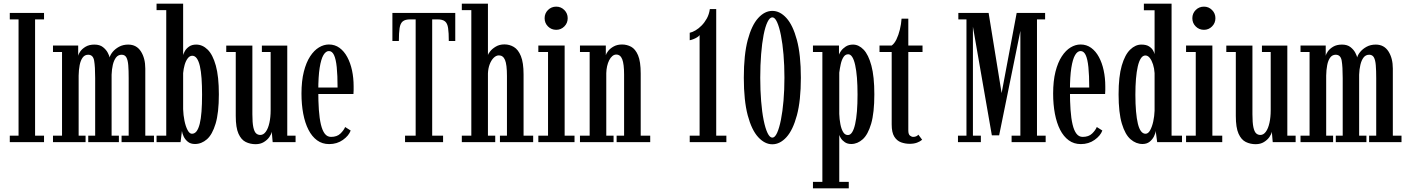

<svg xmlns="http://www.w3.org/2000/svg" viewBox="-20 -770 7617 1040"><path d="M33 0V-35H80.5V-665H33V-700H218.5V-665H170V-35H218.5V0Z M267 0V-35H316V-488.5H267V-523.5H403.5V-468Q404.5 -476 414.5 -490.8Q424.5 -505.5 443.8 -517Q463 -528.5 491.5 -528.5Q520.5 -528.5 538 -514.5Q555.5 -500.5 564 -483.8Q572.5 -467 574 -459Q577 -472.5 590.2 -488.8Q603.5 -505 625 -516.8Q646.5 -528.5 674.5 -528.5Q719.5 -528.5 743.2 -491.5Q767 -454.5 767 -398.5V-35H814V0H638.5V-35H677V-347Q677 -388.5 674.8 -416.5Q672.5 -444.5 664.5 -459Q656.5 -473.5 639 -473.5Q620 -473.5 608.5 -458.5Q597 -443.5 591.2 -419Q585.5 -394.5 584.5 -365.5V-35H624V0H458V-35H495.5V-347Q495.5 -409 490 -441.2Q484.5 -473.5 457.5 -473.5Q439 -473.5 427.8 -458.2Q416.5 -443 411.5 -417.2Q406.5 -391.5 406 -360.5V-35H443.5V0Z M1036 10Q1012 10 997 -2.5Q982 -15 974.5 -31.5Q967 -48 965.5 -60.5L958 0H828V-35H880.5V-715H828V-750H972V-472Q974 -479.5 981.2 -493Q988.5 -506.5 1003.8 -517.5Q1019 -528.5 1043 -528.5Q1077 -528.5 1104.8 -501.2Q1132.5 -474 1149 -414.8Q1165.5 -355.5 1165.5 -259Q1165.5 -159 1147.8 -100Q1130 -41 1100.8 -15.5Q1071.5 10 1036 10ZM1019.5 -45.5Q1034.5 -45.5 1044.8 -59Q1055 -72.5 1061.8 -99.2Q1068.5 -126 1071.5 -165.5Q1074.5 -205 1074.5 -257Q1074.5 -306 1071.8 -345Q1069 -384 1062.8 -411.5Q1056.5 -439 1046.2 -453.5Q1036 -468 1021.5 -468Q1007.5 -468 997 -454.2Q986.5 -440.5 980.2 -418.8Q974 -397 972 -374V-178.5Q973 -146.5 979.2 -116Q985.5 -85.5 996 -65.5Q1006.5 -45.5 1019.5 -45.5Z M1364.5 11Q1335.5 11 1311 -1Q1286.5 -13 1271.8 -45.8Q1257 -78.5 1257 -142V-488.5H1205.5V-523H1347V-151.5Q1347 -105 1352.2 -80.8Q1357.5 -56.5 1367 -47.8Q1376.5 -39 1390 -39Q1407 -39 1419.8 -56.5Q1432.5 -74 1439.2 -104.5Q1446 -135 1446 -173.5V-488.5H1398.5V-523H1536V-35H1581V0H1457L1452 -56.5Q1450 -43.5 1439 -27.8Q1428 -12 1409.2 -0.5Q1390.5 11 1364.5 11Z M1763 10.5Q1725.5 10.5 1697.5 -10Q1669.5 -30.5 1650.8 -67.2Q1632 -104 1622.5 -154Q1613 -204 1613 -263Q1613 -331.5 1625.8 -381.8Q1638.5 -432 1660 -464.8Q1681.5 -497.5 1707.8 -513.2Q1734 -529 1761.5 -529Q1794 -529 1819 -510.8Q1844 -492.5 1861 -461Q1878 -429.5 1886.8 -388.8Q1895.5 -348 1895.5 -302.5Q1895.5 -292 1895.5 -281.8Q1895.5 -271.5 1894.5 -261H1697.5V-296H1808.5Q1808.5 -362.5 1804 -406.2Q1799.5 -450 1789.2 -471.8Q1779 -493.5 1761.5 -493.5Q1745 -493.5 1732 -471.8Q1719 -450 1711.5 -402.5Q1704 -355 1704 -278Q1704 -221 1707.2 -174.8Q1710.5 -128.5 1718.2 -95.8Q1726 -63 1739.2 -45.8Q1752.5 -28.5 1773 -28.5Q1805.5 -28.5 1824 -46.5Q1842.5 -64.5 1849.5 -82L1879.5 -63Q1869.5 -35 1837.5 -12.2Q1805.5 10.5 1763 10.5Z M2174 0V-35H2231.5V-665H2202Q2174.5 -665 2161.5 -654.2Q2148.5 -643.5 2144.5 -618Q2140.5 -592.5 2140.5 -548H2105.5V-700H2446V-548H2411Q2411 -592.5 2407.2 -618Q2403.5 -643.5 2390.5 -654.2Q2377.5 -665 2350 -665H2321V-35H2380V0Z M2481.5 0V-35H2533V-715H2481.5V-750H2623V-472Q2624 -477.5 2634.8 -491.5Q2645.5 -505.5 2665.5 -517.5Q2685.5 -529.5 2712.5 -529.5Q2740 -529.5 2763.5 -515.5Q2787 -501.5 2801.5 -466.2Q2816 -431 2816 -366.5V-35H2868V0H2688V-35H2726V-358Q2726 -420.5 2715.5 -445.2Q2705 -470 2682.5 -470Q2667.5 -470 2654.2 -457Q2641 -444 2632.5 -421.8Q2624 -399.5 2623 -372V-35H2662.5V0Z M2896 0V-35H2948.5V-488.5H2896V-523.5H3038.5V-35H3092V0ZM2993 -608.5Q2966.5 -608.5 2948.2 -626.8Q2930 -645 2930 -671.5Q2930 -697.5 2948.2 -715.8Q2966.5 -734 2993 -734Q3018.5 -734 3036.8 -715.8Q3055 -697.5 3055 -671.5Q3055 -645 3036.8 -626.8Q3018.5 -608.5 2993 -608.5Z M3121.5 0V-35H3174V-488.5H3121.5V-523.5H3261.5V-471Q3264 -481 3275 -494.8Q3286 -508.5 3305 -518.8Q3324 -529 3349.5 -529Q3375.5 -529 3398.5 -516.8Q3421.5 -504.5 3436 -470.8Q3450.5 -437 3450.5 -371.5V-35H3502V0H3320V-35H3360.5V-365.5Q3360.5 -423 3350.5 -448.8Q3340.5 -474.5 3318 -474.5Q3306.5 -474.5 3296.8 -466.2Q3287 -458 3279.8 -443.8Q3272.5 -429.5 3268.5 -411.5Q3264.5 -393.5 3264 -374V-35H3303.5V0Z M3716 0V-35H3769.5V-580Q3766 -574 3756.2 -568Q3746.5 -562 3735.5 -557.8Q3724.5 -553.5 3716 -552V-592.5Q3730.5 -595.5 3747.5 -605.5Q3764.5 -615.5 3780.5 -631.8Q3796.5 -648 3808.8 -670.2Q3821 -692.5 3825 -721H3859.5V-35H3914.5V0Z M4163.5 11.5Q4122.5 11.5 4087 -27Q4051.5 -65.5 4030.2 -145.2Q4009 -225 4009 -349Q4009 -473.5 4030.2 -553.5Q4051.5 -633.5 4086.8 -672.2Q4122 -711 4163.5 -711Q4205 -711 4240 -672.2Q4275 -633.5 4296.5 -553.5Q4318 -473.5 4318 -349Q4318 -225 4296.5 -145.2Q4275 -65.5 4240 -27Q4205 11.5 4163.5 11.5ZM4163.5 -24.5Q4177.5 -24.5 4189.2 -50.2Q4201 -76 4210 -121Q4219 -166 4224 -224.5Q4229 -283 4229 -349Q4229 -415.5 4224 -474.5Q4219 -533.5 4210 -578.8Q4201 -624 4189.2 -650Q4177.5 -676 4163.5 -676Q4149.5 -676 4137.2 -650.8Q4125 -625.5 4116.2 -580.8Q4107.5 -536 4102.8 -476.8Q4098 -417.5 4098 -349Q4098 -281.5 4102.8 -222.5Q4107.5 -163.5 4116.5 -119Q4125.5 -74.5 4137.5 -49.5Q4149.5 -24.5 4163.5 -24.5Z M4383.5 250V215H4434.5V-488.5H4383.5V-523.5H4524.5V-474Q4526.5 -481 4535.5 -494Q4544.5 -507 4561 -517.8Q4577.5 -528.5 4600.5 -528.5Q4631.5 -528.5 4657.8 -501.2Q4684 -474 4700 -414.8Q4716 -355.5 4716 -259Q4716 -159 4698.8 -100Q4681.5 -41 4653 -15.5Q4624.5 10 4591 10Q4570.5 10 4556.5 0.5Q4542.5 -9 4535 -20.8Q4527.5 -32.5 4526 -39.5V215H4577.5V250ZM4573 -38.5Q4586 -38.5 4595.8 -53.8Q4605.5 -69 4612 -97.8Q4618.5 -126.5 4621.8 -167Q4625 -207.5 4625 -257.5Q4625 -308.5 4621.8 -348.8Q4618.5 -389 4612.2 -417.5Q4606 -446 4596.5 -461Q4587 -476 4574.5 -476Q4558.5 -476 4548.8 -460.8Q4539 -445.5 4534 -422.5Q4529 -399.5 4526 -376.5V-153Q4527 -124 4532 -97.8Q4537 -71.5 4546.8 -55Q4556.5 -38.5 4573 -38.5Z M4907.5 9Q4883 9 4860.5 0.8Q4838 -7.5 4824 -30Q4810 -52.5 4810 -95.5V-488.5H4744V-523.5H4810Q4824.5 -533.5 4835.8 -556.8Q4847 -580 4854.2 -609.5Q4861.5 -639 4863.5 -669H4900V-523.5H4977V-488.5H4900V-63.5Q4900 -42.5 4909 -35.5Q4918 -28.5 4926.5 -28.5Q4936.5 -28.5 4943.8 -32.2Q4951 -36 4954.5 -40.5L4975 -13Q4964 -3.5 4947 2.8Q4930 9 4907.5 9Z M5169 0V-35H5215V-665H5171V-700H5335L5411 -231.5H5399L5487 -700H5641V-665H5597V-35H5644V0H5459.5V-35H5507V-661.5H5519L5392 -37H5352.5L5241.5 -674H5250V-35H5293V0Z M5834.5 10.5Q5797 10.5 5769 -10Q5741 -30.5 5722.2 -67.2Q5703.5 -104 5694 -154Q5684.5 -204 5684.5 -263Q5684.5 -331.5 5697.2 -381.8Q5710 -432 5731.5 -464.8Q5753 -497.5 5779.2 -513.2Q5805.5 -529 5833 -529Q5865.5 -529 5890.5 -510.8Q5915.5 -492.5 5932.5 -461Q5949.5 -429.5 5958.2 -388.8Q5967 -348 5967 -302.5Q5967 -292 5967 -281.8Q5967 -271.5 5966 -261H5769V-296H5880Q5880 -362.5 5875.5 -406.2Q5871 -450 5860.8 -471.8Q5850.5 -493.5 5833 -493.5Q5816.5 -493.5 5803.5 -471.8Q5790.5 -450 5783 -402.5Q5775.5 -355 5775.5 -278Q5775.5 -221 5778.8 -174.8Q5782 -128.5 5789.8 -95.8Q5797.5 -63 5810.8 -45.8Q5824 -28.5 5844.5 -28.5Q5877 -28.5 5895.5 -46.5Q5914 -64.5 5921 -82L5951 -63Q5941 -35 5909 -12.2Q5877 10.5 5834.5 10.5Z M6168.5 10Q6133.5 10 6104 -15.5Q6074.5 -41 6056.8 -100Q6039 -159 6039 -259Q6039 -355.5 6056.2 -414.8Q6073.5 -474 6101.8 -501.2Q6130 -528.5 6162.5 -528.5Q6188.5 -528.5 6203.5 -519Q6218.5 -509.5 6225.5 -497.2Q6232.5 -485 6234 -476.5V-714.5H6176V-750H6326V-35H6382.5V0H6248L6240 -61Q6239 -47.5 6230.5 -30.8Q6222 -14 6206.8 -2Q6191.5 10 6168.5 10ZM6185 -45.5Q6199.5 -45.5 6210 -64.5Q6220.5 -83.5 6226.8 -112.2Q6233 -141 6234 -170V-374Q6232.5 -399.5 6225.5 -421.2Q6218.5 -443 6208 -456.2Q6197.5 -469.5 6184 -469.5Q6170 -469.5 6159.8 -454Q6149.5 -438.5 6143 -410.2Q6136.5 -382 6133.2 -343Q6130 -304 6130 -257Q6130 -206 6133.5 -166.5Q6137 -127 6143.5 -100Q6150 -73 6160.5 -59.2Q6171 -45.5 6185 -45.5Z M6404.5 0V-35H6457V-488.5H6404.5V-523.5H6547V-35H6600.5V0ZM6501.5 -608.5Q6475 -608.5 6456.8 -626.8Q6438.5 -645 6438.5 -671.5Q6438.5 -697.5 6456.8 -715.8Q6475 -734 6501.5 -734Q6527 -734 6545.2 -715.8Q6563.5 -697.5 6563.5 -671.5Q6563.5 -645 6545.2 -626.8Q6527 -608.5 6501.5 -608.5Z M6781.5 11Q6752.5 11 6728 -1Q6703.5 -13 6688.8 -45.8Q6674 -78.5 6674 -142V-488.5H6622.5V-523H6764V-151.5Q6764 -105 6769.2 -80.8Q6774.5 -56.5 6784 -47.8Q6793.5 -39 6807 -39Q6824 -39 6836.8 -56.5Q6849.5 -74 6856.2 -104.5Q6863 -135 6863 -173.5V-488.5H6815.5V-523H6953V-35H6998V0H6874L6869 -56.5Q6867 -43.5 6856 -27.8Q6845 -12 6826.2 -0.5Q6807.5 11 6781.5 11Z M7024.5 0V-35H7073.5V-488.5H7024.5V-523.5H7161V-468Q7162 -476 7172 -490.8Q7182 -505.5 7201.2 -517Q7220.5 -528.5 7249 -528.5Q7278 -528.5 7295.5 -514.5Q7313 -500.5 7321.5 -483.8Q7330 -467 7331.5 -459Q7334.5 -472.5 7347.8 -488.8Q7361 -505 7382.5 -516.8Q7404 -528.5 7432 -528.5Q7477 -528.5 7500.8 -491.5Q7524.5 -454.5 7524.5 -398.5V-35H7571.5V0H7396V-35H7434.5V-347Q7434.5 -388.5 7432.2 -416.5Q7430 -444.5 7422 -459Q7414 -473.5 7396.5 -473.5Q7377.5 -473.5 7366 -458.5Q7354.5 -443.5 7348.8 -419Q7343 -394.5 7342 -365.5V-35H7381.5V0H7215.5V-35H7253V-347Q7253 -409 7247.5 -441.2Q7242 -473.5 7215 -473.5Q7196.5 -473.5 7185.2 -458.2Q7174 -443 7169 -417.2Q7164 -391.5 7163.5 -360.5V-35H7201V0Z"/></svg>

Font: Imbue Thin 10pt Medium
Style: Regular
Weight: 500
Version: Version 1.102